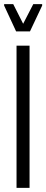

<svg xmlns="http://www.w3.org/2000/svg" viewBox="-30 -909 224 929"><path d="M50 0V-688H113V0ZM48 -757 -10 -882V-889H34L82 -794L131 -889H174V-882L115 -757Z"/></svg>

Font: Saira Ultra Condensed
Style: Regular
Weight: 400
Width: 1
Designer: Hector Gatti with collaboration of the Omnibus-Type team
Foundry: Omnibus-Type
Version: Version 1.001; ttfautohint (v1.8)